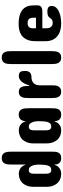

<svg xmlns="http://www.w3.org/2000/svg" viewBox="722 -1446 724 2207"><g transform="rotate(-90 1083.5 -342.0)"><path d="M444.3 -110.4Q444.3 -89.8 442.9 -70.1Q441.4 -50.3 434.1 -34.7Q426.8 -19 412.1 -9.5Q397.5 0 371.1 0Q344.2 0 329.1 -9Q314 -18.1 306.6 -31Q299.3 -43.9 297.6 -58.1Q295.9 -72.3 295.9 -82Q291.5 -67.9 283.4 -53.2Q275.4 -38.6 262.7 -26.9Q250 -15.1 232.2 -7.6Q214.4 0 190.4 0Q163.6 0 136.7 -8.8Q109.9 -17.6 88.4 -38.1Q66.9 -58.6 53.5 -91.6Q40 -124.5 40 -172.9V-314.5Q40 -363.3 53.5 -396.2Q66.9 -429.2 88.4 -449.5Q109.9 -469.7 136.7 -478.5Q163.6 -487.3 190.4 -487.3Q214.4 -487.3 232.2 -480Q250 -472.7 262.7 -460.9Q275.4 -449.2 283.4 -434.6Q291.5 -419.9 295.9 -405.3V-572.3Q295.9 -593.3 298.1 -613.5Q300.3 -633.8 307.9 -649.2Q315.4 -664.6 330.3 -674.1Q345.2 -683.6 371.1 -683.6Q395.5 -683.6 410.2 -674.1Q424.8 -664.6 432.4 -649.2Q439.9 -633.8 442.1 -613.5Q444.3 -593.3 444.3 -572.3ZM190.4 -185.5Q190.4 -172.4 191.4 -159.7Q192.4 -147 196.8 -136.7Q201.2 -126.5 209.7 -120.4Q218.3 -114.3 233.4 -114.3Q252.4 -114.3 264.4 -122.8Q276.4 -131.3 283.2 -149.2Q290 -167 292.7 -194.1Q295.4 -221.2 295.9 -258.8Q295.9 -273.9 293.2 -293.7Q290.5 -313.5 283.7 -331.1Q276.9 -348.6 264.6 -360.8Q252.4 -373 233.4 -373Q218.3 -373 209.7 -366.9Q201.2 -360.8 196.8 -351.1Q192.4 -341.3 191.4 -328.9Q190.4 -316.4 190.4 -303.7Z M943.4 -110.4Q943.4 -89.8 941.9 -70.1Q940.4 -50.3 933.1 -34.7Q925.8 -19 911.1 -9.5Q896.5 0 870.1 0Q843.3 0 828.1 -9Q813 -18.1 805.7 -31Q798.3 -43.9 796.6 -58.1Q794.9 -72.3 794.9 -82Q790.5 -67.9 782.5 -53.2Q774.4 -38.6 761.7 -26.9Q749 -15.1 731.2 -7.6Q713.4 0 689.5 0Q662.6 0 635.7 -8.8Q608.9 -17.6 587.4 -38.1Q565.9 -58.6 552.5 -91.6Q539.1 -124.5 539.1 -172.9V-314.5Q539.1 -363.3 552.5 -396.2Q565.9 -429.2 587.4 -449.5Q608.9 -469.7 635.7 -478.5Q662.6 -487.3 689.5 -487.3Q713.4 -487.3 731.2 -480Q749 -472.7 761.7 -460.9Q774.4 -449.2 782.5 -434.6Q790.5 -419.9 794.9 -405.3Q794.9 -429.7 801.8 -445.8Q808.6 -461.9 819.3 -471.4Q830.1 -481 843.5 -484.6Q856.9 -488.3 870.1 -488.3Q894.5 -488.3 909.2 -478.8Q923.8 -469.2 931.4 -453.9Q939 -438.5 941.2 -418.2Q943.4 -397.9 943.4 -377ZM689.5 -185.5Q689.5 -172.4 690.4 -159.7Q691.4 -147 695.8 -136.7Q700.2 -126.5 708.7 -120.4Q717.3 -114.3 732.4 -114.3Q751.5 -114.3 763.4 -122.8Q775.4 -131.3 782.2 -149.2Q789.1 -167 791.7 -194.1Q794.4 -221.2 794.9 -258.8Q794.9 -273.9 792.2 -293.7Q789.6 -313.5 782.7 -331.1Q775.9 -348.6 763.7 -360.8Q751.5 -373 732.4 -373Q717.3 -373 708.7 -366.9Q700.2 -360.8 695.8 -351.1Q691.4 -341.3 690.4 -328.9Q689.5 -316.4 689.5 -303.7Z M1372.1 -415Q1372.1 -377 1353.3 -359.4Q1334.5 -341.8 1299.8 -341.8Q1294.9 -341.8 1285.9 -341.1Q1276.9 -340.3 1266.6 -337.2Q1256.3 -334 1245.8 -327.9Q1235.4 -321.8 1226.6 -311.3Q1217.8 -300.8 1212.4 -284.7Q1207 -268.6 1207 -246.1V-106.4Q1207 -86.4 1204.8 -67.4Q1202.6 -48.3 1194.8 -33.4Q1187 -18.6 1172.4 -9.3Q1157.7 0 1132.8 0Q1108.4 0 1094.2 -9.3Q1080.1 -18.6 1072.5 -33.4Q1064.9 -48.3 1062.7 -67.4Q1060.5 -86.4 1060.5 -106.4V-379.9Q1060.5 -400.4 1062.7 -419.7Q1064.9 -439 1072.5 -454.1Q1080.1 -469.2 1094.2 -478.3Q1108.4 -487.3 1132.8 -487.3Q1157.7 -487.3 1171.1 -476.3Q1184.6 -465.3 1190.9 -448Q1197.3 -430.7 1198.2 -409.4Q1199.2 -388.2 1199.2 -368.2H1207Q1213.9 -395.5 1225.1 -417.7Q1236.3 -439.9 1250 -455.3Q1263.7 -470.7 1279.3 -479Q1294.9 -487.3 1310.5 -487.3Q1329.6 -487.3 1341.6 -483.2Q1353.5 -479 1360.4 -470.2Q1367.2 -461.4 1369.6 -447.8Q1372.1 -434.1 1372.1 -415Z M1451.2 -575.2Q1451.2 -595.7 1453.4 -615.2Q1455.6 -634.8 1463.4 -649.9Q1471.2 -665 1485.8 -674.3Q1500.5 -683.6 1525.4 -683.6Q1550.8 -683.6 1565.4 -674.3Q1580.1 -665 1587.6 -649.9Q1595.2 -634.8 1597.4 -615.2Q1599.6 -595.7 1599.6 -575.2V-109.4Q1599.6 -88.9 1597.4 -69.1Q1595.2 -49.3 1587.6 -33.9Q1580.1 -18.6 1565.4 -9.3Q1550.8 0 1525.4 0Q1500.5 0 1485.8 -9.3Q1471.2 -18.6 1463.4 -33.9Q1455.6 -49.3 1453.4 -69.1Q1451.2 -88.9 1451.2 -109.4Z M2126 -278.3Q2126 -270.5 2125 -260Q2124 -249.5 2117.4 -240Q2110.8 -230.5 2096.7 -223.6Q2082.5 -216.8 2056.6 -216.8H1862.3V-169.9Q1862.3 -158.2 1865.2 -145.5Q1868.2 -132.8 1875.2 -122.1Q1882.3 -111.3 1894 -104.5Q1905.8 -97.7 1922.9 -97.7Q1942.4 -97.7 1952.9 -102.3Q1963.4 -106.9 1969.5 -113.8Q1975.6 -120.6 1980.5 -128.4Q1985.4 -136.2 1993.4 -143.1Q2001.5 -149.9 2015.9 -154.5Q2030.3 -159.2 2055.7 -159.2Q2067.9 -159.2 2079.3 -157.2Q2090.8 -155.3 2099.6 -149.9Q2108.4 -144.5 2113.8 -135Q2119.1 -125.5 2119.1 -110.4Q2119.1 -78.6 2099.1 -57.4Q2079.1 -36.1 2048.8 -23.4Q2018.6 -10.7 1983.2 -5.4Q1947.8 0 1917 0Q1876.5 -0.5 1839.8 -10.3Q1803.2 -20 1775.1 -41.5Q1747.1 -63 1730.5 -97.7Q1713.9 -132.3 1713.9 -182.6V-296.9Q1713.9 -343.3 1724.9 -375.5Q1735.8 -407.7 1753.4 -429.2Q1771 -450.7 1793 -462.6Q1814.9 -474.6 1837.4 -480.5Q1859.9 -486.3 1880.1 -487.8Q1900.4 -489.3 1915 -489.3Q1964.4 -489.3 1999.3 -480.5Q2034.2 -471.7 2057.6 -457.5Q2081.1 -443.4 2094.7 -424.8Q2108.4 -406.2 2115.2 -386.5Q2122.1 -366.7 2124 -346.4Q2126 -326.2 2126 -308.6ZM1862.3 -290H1984.4Q1984.4 -313 1983.2 -330.8Q1981.9 -348.6 1975.8 -360.8Q1969.7 -373 1956.8 -379.4Q1943.8 -385.7 1919.9 -385.7Q1899.9 -385.7 1888.4 -379.4Q1877 -373 1871.1 -363.5Q1865.2 -354 1863.8 -343.3Q1862.3 -332.5 1862.3 -324.2Z"/></g></svg>

Font: Concert One
Style: Regular
Weight: 400
Version: Version 1.003